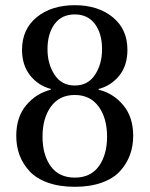

<svg xmlns="http://www.w3.org/2000/svg" viewBox="-20 -700 570 732"><path d="M42 -182.1Q42 -253.9 80.3 -299.3Q118.7 -344.7 173.8 -357.9V-360.8Q126 -373.5 95 -412.4Q64 -451.2 64 -509.8Q64 -588.9 120.1 -634.5Q176.3 -680.2 265.1 -680.2Q353.5 -680.2 409.7 -634.5Q465.8 -588.9 465.8 -509.8Q465.8 -450.7 435.1 -412.1Q404.3 -373.5 356 -360.8V-357.9Q411.6 -344.7 449.7 -299.3Q487.8 -253.9 487.8 -182.1Q487.8 -142.6 475.3 -108.9Q462.9 -75.2 437.5 -47.4Q412.1 -19.5 367.9 -3.7Q323.7 12.2 265.1 12.2Q206.5 12.2 162.4 -3.7Q118.2 -19.5 92.5 -47.4Q66.9 -75.2 54.4 -108.9Q42 -142.6 42 -182.1ZM142.1 -179.2Q142.1 -109.9 173.3 -66.4Q204.6 -22.9 265.1 -22.9Q325.7 -22.9 356.9 -66.4Q388.2 -109.9 388.2 -179.2Q388.2 -249.5 356 -293.7Q323.7 -337.9 265.1 -337.9Q206.5 -337.9 174.3 -293.7Q142.1 -249.5 142.1 -179.2ZM161.1 -512.2Q161.1 -456.1 188 -415Q214.8 -374 265.1 -374Q315.4 -374 342.3 -415Q369.1 -456.1 369.1 -512.2Q369.1 -571.8 342 -608.4Q314.9 -645 265.1 -645Q215.3 -645 188.2 -608.4Q161.1 -571.8 161.1 -512.2Z"/></svg>

Font: Heuristica
Style: Regular
Weight: 400
Version: Version 1.0.2